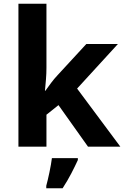

<svg xmlns="http://www.w3.org/2000/svg" viewBox="-20 -780 660 1021"><path d="M227 -420Q227 -389 224.5 -358.5Q222 -328 219 -297H221Q236 -318 252 -339.5Q268 -361 286 -380L439 -546H607L390 -309L620 0H448L291 -221L227 -170V0H78V-760H227ZM394 71Q379 104 359 142.5Q339 181 313 221H226V208Q234 179 243 136Q252 93 256 61H394Z"/></svg>

Font: RS Noto Sans
Style: Bold
Weight: 700
Designer: Monotype Design Team
Foundry: Monotype Imaging Inc.
Version: Version 3.10